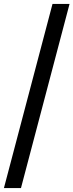

<svg xmlns="http://www.w3.org/2000/svg" viewBox="-40 -720 375 980"><path d="M67 240H-20L228 -700H315Z"/></svg>

Font: Tilda Sans Medium
Style: Regular
Weight: 500
Designer: ParaType Ltd
Foundry: ParaType Ltd
Version: Version 1.009